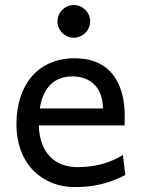

<svg xmlns="http://www.w3.org/2000/svg" viewBox="-20 -743 575 775"><path d="M482.9 -236.8C483.4 -245.6 483.4 -266.1 483.4 -274.9C483.4 -384.8 441.9 -507.8 280.8 -507.8C136.2 -507.8 46.4 -403.3 46.4 -241.7C46.4 -75.7 156.2 12.2 280.8 12.2C356 12.2 416.5 -1 485.8 -36.6L476.1 -117.2C416.5 -81.1 356 -68.4 293 -68.4C204.6 -68.4 140.1 -122.6 136.7 -236.8ZM273.4 -434.6C344.2 -434.6 395.5 -389.2 395.5 -305.2H140.6C154.8 -393.6 202.1 -434.6 273.4 -434.6ZM211.9 -656.7C211.9 -620.6 241.7 -590.8 277.8 -590.8C314 -590.8 343.8 -620.6 343.8 -656.7C343.8 -692.9 314 -722.7 277.8 -722.7C241.7 -722.7 211.9 -692.9 211.9 -656.7Z"/></svg>

Font: Andika
Style: Regular
Weight: 400
Designer: Victor Gaultney, Annie Olsen, Julie Remington, Don Collingsworth, Eric Hays
Foundry: SIL International
Version: Version 1.000